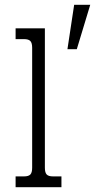

<svg xmlns="http://www.w3.org/2000/svg" viewBox="-20 -780 401 800"><path d="M289 -760H356L300 -575H261ZM45 -45H80Q99 -45 106.5 -53Q114 -61 114 -81V-581Q114 -601 106.5 -609Q99 -617 80 -617H45V-662H167V-81Q167 -61 174.5 -53Q182 -45 201 -45H236V0H45Z"/></svg>

Font: Pridi ExtraLight
Style: Regular
Weight: 275
Designer: Katatrad Team
Foundry: CadsonDemak
Version: Version 1.001